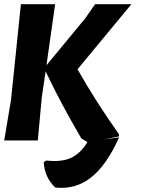

<svg xmlns="http://www.w3.org/2000/svg" viewBox="-24 -665 673 909"><path d="M-4 0 28 -191 75 -645H237L196 -356L381 -580L426 -645H598L343 -337Q432 -180 539 -30V-19L468 -5L540 -15Q481 117 407.5 175Q334 233 238 223Q188 177 183 103L195 95Q266 103 311 83Q356 63 390 8L361 -10Q264 -175 192 -327L174 -206L155 0Z"/></svg>

Font: Alegreya Sans ExtraBold
Style: Italic
Weight: 800
Italic angle: -7°
Designer: Juan Pablo del Peral
Foundry: Huerta Tipografica
Version: Version 2.007